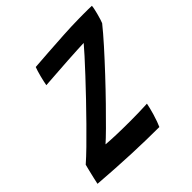

<svg xmlns="http://www.w3.org/2000/svg" viewBox="-189 -813 967 967"><g transform="rotate(-45 294.0 -329.5)"><path d="M409.5 7Q321 7 215.5 2.8Q110 -1.5 -13 -11Q-10.5 -23 -5.8 -43.8Q-1 -64.5 4.2 -86Q9.5 -107.5 13 -121Q40.5 -145 78.5 -182Q116.5 -219 159.5 -262.8Q202.5 -306.5 246 -351.8Q289.5 -397 328 -438.5Q366.5 -480 395.8 -512.2Q425 -544.5 439.5 -562Q426.5 -561.5 394.2 -560Q362 -558.5 320 -555.8Q278 -553 234.8 -550Q191.5 -547 156 -544.5Q157.5 -554 160.8 -568.5Q164 -583 167.5 -596.5Q176 -629 183 -647Q223 -650 280.2 -654Q337.5 -658 397.8 -661.5Q458 -665 507 -665.5Q516 -665.5 535 -665.8Q554 -666 573.2 -665.8Q592.5 -665.5 601 -665Q600.5 -656 597.5 -642.8Q594.5 -629.5 591.5 -617.5Q581.5 -580 575.5 -566.5Q545.5 -529 500 -478.2Q454.5 -427.5 403 -372.5Q351.5 -317.5 302 -266.8Q252.5 -216 213.8 -177.8Q175 -139.5 156 -123Q181.5 -120.5 227.2 -119Q273 -117.5 325.5 -117.5Q355.5 -117.5 387.2 -118.2Q419 -119 448.5 -120.5Q444 -96.5 433.5 -60Q427.5 -39.5 420.5 -20.2Q413.5 -1 409.5 7Z"/></g></svg>

Font: Grandstander Medium
Style: Italic
Weight: 500
Italic angle: -15°
Designer: Tyler Finck
Foundry: Etcetera Type Co
Version: Version 1.200; ttfautohint (v1.8.3)